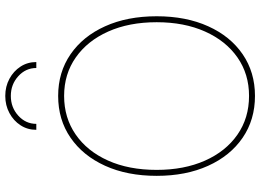

<svg xmlns="http://www.w3.org/2000/svg" viewBox="-149 -826 983 725"><g transform="rotate(-90 342.5 -463.5)"><path d="M342.8 7.8Q252.9 7.8 184.8 -38.8Q116.7 -85.4 78.9 -169.2Q41 -252.9 41 -363.3Q41 -474.6 79.1 -558.3Q117.2 -642.1 185.1 -688.7Q252.9 -735.4 342.8 -735.4Q432.1 -735.4 500 -688.7Q567.9 -642.1 605.7 -558.3Q643.6 -474.6 643.6 -363.3Q643.6 -252.4 605.7 -168.7Q567.9 -85 500 -38.6Q432.1 7.8 342.8 7.8ZM342.8 -14.6Q425.3 -14.6 488 -58.3Q550.8 -102.1 585.9 -180.7Q621.1 -259.3 621.1 -363.3Q621.1 -467.8 585.9 -546.4Q550.8 -625 488 -668.9Q425.3 -712.9 342.8 -712.9Q260.3 -712.9 197.3 -669.4Q134.3 -626 98.9 -547.4Q63.5 -468.8 63.5 -363.3Q63.5 -259.8 98.4 -181.2Q133.3 -102.5 196.3 -58.6Q259.3 -14.6 342.8 -14.6ZM342.8 -935.1Q378.4 -935.1 407.5 -919.4Q436.5 -903.8 453.6 -877.4Q470.7 -851.1 470.7 -817.9H448.2Q448.2 -857.9 417.2 -886Q386.2 -914.1 342.8 -914.1Q299.3 -914.1 268.3 -886Q237.3 -857.9 237.3 -817.9H214.8Q214.8 -851.1 231.9 -877.4Q249 -903.8 278.1 -919.4Q307.1 -935.1 342.8 -935.1Z"/></g></svg>

Font: Inter Display Thin
Style: Regular
Weight: 100
Designer: Rasmus Andersson
Foundry: rsms
Version: Version 4.000;git-a52131595